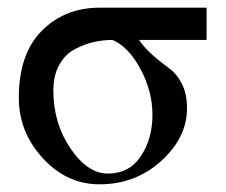

<svg xmlns="http://www.w3.org/2000/svg" viewBox="-20 -470 588 500"><path d="M518 -366H342Q357 -344 381 -323.5Q405 -303 422.5 -290.5Q440 -278 453.5 -252Q467 -226 467 -188Q467 -112 400 -51Q333 10 239 10Q154 10 91.5 -58Q29 -126 29 -215Q29 -330 89 -390Q149 -450 239 -450H518ZM377 -171Q377 -232 346 -290Q315 -348 273 -366Q248 -366 224 -360.5Q200 -355 175 -342Q150 -329 134.5 -301.5Q119 -274 119 -234Q119 -149 163.5 -83.5Q208 -18 261 -18Q317 -18 347 -63.5Q377 -109 377 -171Z"/></svg>

Font: STIX Math
Style: Regular
Weight: 400
Designer: MicroPress Inc., with final additions and corrections provided by Coen Hoffman, Elsevier (retired)
Version: Version 1.1.1